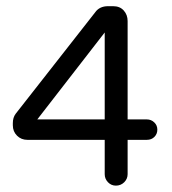

<svg xmlns="http://www.w3.org/2000/svg" viewBox="-20 -582 542 606"><path d="M443.4 -205.1Q457 -205.1 466.8 -195.8Q476.6 -186.5 476.6 -172.9Q476.6 -159.2 467.3 -149.9Q458 -140.6 443.4 -140.6H382.8V-32.2Q382.8 -17.6 372.1 -6.8Q361.3 3.9 345.7 3.9Q331.1 3.9 320.8 -6.8Q310.5 -17.6 310.5 -32.2V-140.6H66.4Q46.9 -140.6 33.7 -153.8Q20.5 -167 20.5 -186.5V-193.4Q20.5 -210.9 29.3 -222.7L280.3 -543Q293.9 -562.5 321.3 -562.5H336.9Q358.4 -562.5 370.6 -548.8Q382.8 -535.2 382.8 -515.6V-205.1ZM310.5 -205.1V-479.5L97.7 -205.1Z"/></svg>

Font: NTR
Style: Regular
Weight: 400
Designer: Purushoth Kumar Guthula
Foundry: Silicon Andhra, USA.
Version: Version 1.0.5; ttfautohint (v1.2.25-373a) -l 7 -r 28 -G 50 -